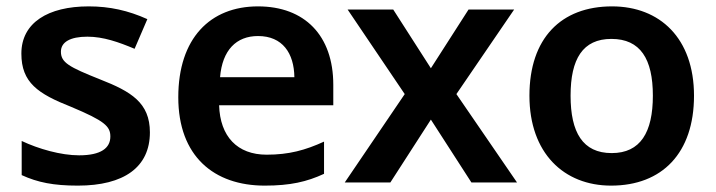

<svg xmlns="http://www.w3.org/2000/svg" viewBox="-20 -665 2245 602"><path d="M450 -250C450 -343 391 -378 294 -416C196 -455 171 -469 171 -503C171 -533 200 -550 254 -550C304 -550 352 -533 402 -512L442 -605C382 -632 324 -645 258 -645C131 -645 47 -594 47 -497C47 -406 99 -371 203 -330C308 -286 326 -269 326 -237C326 -201 297 -178 228 -178C171 -178 101 -198 48 -223V-116C98 -93 148 -83 224 -83C369 -83 450 -141 450 -250Z M789 -645C639 -645 539 -545 539 -360C539 -175 651 -83 810 -83C890 -83 942 -95 996 -120V-221C937 -194 886 -180 816 -180C724 -180 670 -237 667 -335H1025V-399C1025 -554 935 -645 789 -645ZM789 -552C866 -552 902 -498 903 -423H670C677 -508 721 -552 789 -552Z M1249 -370 1061 -93H1204L1331 -290L1458 -93H1601L1411 -370L1592 -635H1449L1331 -451L1213 -635H1070Z M2156 -365C2156 -545 2049 -645 1899 -645C1739 -645 1640 -545 1640 -365C1640 -185 1748 -83 1896 -83C2056 -83 2156 -185 2156 -365ZM1769 -365C1769 -480 1807 -543 1897 -543C1988 -543 2027 -480 2027 -365C2027 -250 1988 -185 1898 -185C1807 -185 1769 -250 1769 -365Z"/></svg>

Font: Noto Sans Kannada UI SemiBold
Style: Regular
Weight: 600
Designer: Jelle Bosma - Monotype Design Team
Foundry: Monotype Imaging Inc.
Version: Version 2.005